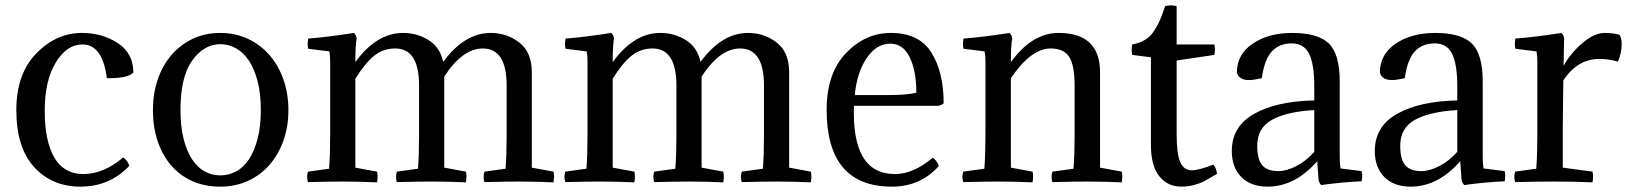

<svg xmlns="http://www.w3.org/2000/svg" viewBox="-20 -677 6083 717"><path d="M478 -406Q457 -384 379 -385Q363 -511 288 -511Q229 -511 188 -443Q147 -375 147 -264Q147 -150 183 -88.5Q219 -27 291 -27Q367 -27 440 -89Q455 -80 463 -58Q390 20 280 20Q175 20 108 -52.5Q41 -125 41 -266Q41 -401 115.5 -477.5Q190 -554 286 -554Q362 -554 420 -516Q478 -478 478 -406Z M551 -266Q551 -326 568.5 -378.5Q586 -431 619 -470Q652 -509 698.5 -531.5Q745 -554 803 -554Q860 -554 907 -531.5Q954 -509 987.5 -470Q1021 -431 1039 -378.5Q1057 -326 1057 -266Q1057 -204 1038.5 -152Q1020 -100 986.5 -61.5Q953 -23 906 -1.5Q859 20 803 20Q744 20 697.5 -1Q651 -22 618.5 -60Q586 -98 568.5 -150.5Q551 -203 551 -266ZM697 -450Q654 -389 654 -266Q654 -205 665.5 -159Q677 -113 697 -82.5Q717 -52 744 -37Q771 -22 803 -22Q834 -22 862 -37Q890 -52 910 -82.5Q930 -113 942 -159Q954 -205 954 -266Q954 -327 942 -373.5Q930 -420 909.5 -450.5Q889 -481 861.5 -496.5Q834 -512 803 -512Q741 -512 697 -450Z M1872 -357Q1872 -496 1783 -496Q1707 -496 1639 -391V-51L1720 -36Q1724 -20 1720 4Q1657 1 1592 1Q1546 1 1462 3Q1456 -16 1462 -36L1541 -47Q1545 -102 1545 -174V-357Q1545 -496 1456 -496Q1411 -496 1377 -468.5Q1343 -441 1307 -383V-51L1388 -36Q1392 -20 1388 4Q1325 1 1260 1Q1214 1 1130 3Q1124 -16 1130 -36L1209 -47Q1213 -102 1213 -174V-448Q1213 -468 1210 -485L1131 -495Q1127 -510 1131 -533Q1198 -538 1302 -554Q1311 -544 1312 -534Q1307 -508 1307 -445Q1386 -554 1485 -554Q1537 -554 1580 -527.5Q1623 -501 1635 -446Q1715 -554 1812 -554Q1873 -554 1919.5 -518Q1966 -482 1966 -407V-51L2047 -36Q2051 -20 2047 4Q1984 1 1919 1Q1873 1 1789 3Q1783 -16 1789 -36L1868 -47Q1872 -102 1872 -174Z M2833 -357Q2833 -496 2744 -496Q2668 -496 2600 -391V-51L2681 -36Q2685 -20 2681 4Q2618 1 2553 1Q2507 1 2423 3Q2417 -16 2423 -36L2502 -47Q2506 -102 2506 -174V-357Q2506 -496 2417 -496Q2372 -496 2338 -468.5Q2304 -441 2268 -383V-51L2349 -36Q2353 -20 2349 4Q2286 1 2221 1Q2175 1 2091 3Q2085 -16 2091 -36L2170 -47Q2174 -102 2174 -174V-448Q2174 -468 2171 -485L2092 -495Q2088 -510 2092 -533Q2159 -538 2263 -554Q2272 -544 2273 -534Q2268 -508 2268 -445Q2347 -554 2446 -554Q2498 -554 2541 -527.5Q2584 -501 2596 -446Q2676 -554 2773 -554Q2834 -554 2880.5 -518Q2927 -482 2927 -407V-51L3008 -36Q3012 -20 3008 4Q2945 1 2880 1Q2834 1 2750 3Q2744 -16 2750 -36L2829 -47Q2833 -102 2833 -174Z M3483 -282H3169Q3160 -27 3322 -27Q3391 -27 3463 -88Q3478 -79 3486 -57Q3417 20 3311 20Q3067 20 3067 -267Q3067 -403 3139 -478.5Q3211 -554 3307 -554Q3412 -554 3458 -481Q3504 -408 3504 -291Q3494 -283 3483 -282ZM3305 -514Q3253 -514 3216.5 -460Q3180 -406 3172 -322H3296Q3370 -322 3402 -331Q3402 -413 3377 -463.5Q3352 -514 3305 -514Z M3993 -357Q3993 -434 3972.5 -465Q3952 -496 3904 -496Q3830 -496 3755 -385V-51L3836 -36Q3840 -20 3836 4Q3773 1 3707 1Q3661 1 3577 3Q3571 -16 3577 -36L3656 -47Q3660 -102 3660 -174V-448Q3660 -468 3657 -485L3578 -495Q3574 -510 3578 -533Q3647 -538 3750 -554Q3759 -544 3760 -534Q3755 -508 3755 -445Q3834 -554 3933 -554Q4088 -554 4088 -407V-51L4169 -36Q4173 -20 4169 4Q4106 1 4040 1Q3994 1 3910 3Q3904 -16 3910 -36L3989 -47Q3993 -102 3993 -174Z M4374 -654V-511H4515Q4517 -499 4517 -493Q4517 -484 4515 -472L4374 -451V-176Q4374 -102 4387.5 -71.5Q4401 -41 4430 -41Q4456 -41 4511 -62Q4521 -53 4525 -28Q4495 -10 4479.5 -1.5Q4464 7 4440.5 13.5Q4417 20 4391 20Q4341 20 4309.5 -18.5Q4278 -57 4278 -136V-463L4208 -472Q4206 -482 4206 -489Q4206 -497 4208 -511Q4236 -516 4256.5 -528.5Q4277 -541 4291 -563.5Q4305 -586 4312.5 -603.5Q4320 -621 4331 -654Q4340 -657 4353 -657Q4365 -657 4374 -654Z M4675 -133Q4675 -81 4694 -59.5Q4713 -38 4754 -38Q4784 -38 4820.5 -56.5Q4857 -75 4888 -110V-266Q4785 -260 4730 -229.5Q4675 -199 4675 -133ZM4888 -302V-353Q4888 -438 4868.5 -476.5Q4849 -515 4804 -515Q4758 -515 4730 -485.5Q4702 -456 4692 -385Q4660 -378 4645 -378Q4606 -378 4599 -406Q4599 -474 4658 -514Q4717 -554 4805 -554Q4902 -554 4942.5 -514.5Q4983 -475 4983 -373V-91Q4983 -66 4986 -48L5065 -38Q5069 -23 5065 0Q4994 3 4914 14Q4906 6 4904 -6L4899 -75Q4816 20 4714 20Q4651 20 4615.5 -16Q4580 -52 4580 -113Q4580 -205 4663.5 -252Q4747 -299 4888 -302Z M5209 -133Q5209 -81 5228 -59.5Q5247 -38 5288 -38Q5318 -38 5354.5 -56.5Q5391 -75 5422 -110V-266Q5319 -260 5264 -229.5Q5209 -199 5209 -133ZM5422 -302V-353Q5422 -438 5402.5 -476.5Q5383 -515 5338 -515Q5292 -515 5264 -485.5Q5236 -456 5226 -385Q5194 -378 5179 -378Q5140 -378 5133 -406Q5133 -474 5192 -514Q5251 -554 5339 -554Q5436 -554 5476.5 -514.5Q5517 -475 5517 -373V-91Q5517 -66 5520 -48L5599 -38Q5603 -23 5599 0Q5528 3 5448 14Q5440 6 5438 -6L5433 -75Q5350 20 5248 20Q5185 20 5149.5 -16Q5114 -52 5114 -113Q5114 -205 5197.5 -252Q5281 -299 5422 -302Z M5821 -534 5819 -431Q5844 -477 5888.5 -515.5Q5933 -554 5973 -554Q6004 -554 6028 -547Q6036 -534 6036 -513Q6036 -480 6022 -447Q5986 -457 5953 -457Q5871 -457 5818 -377L5816 -202V-51L5927 -36Q5931 -20 5927 4Q5864 1 5783 1Q5722 1 5638 3Q5632 -16 5638 -36L5717 -47Q5721 -102 5721 -174V-448Q5721 -468 5718 -485L5639 -495Q5635 -510 5639 -533Q5708 -538 5811 -554Q5820 -544 5821 -534Z"/></svg>

Font: Adamina
Style: Regular
Weight: 400
Designer: Cyreal (www.cyreal.org)
Foundry: Cyreal
Version: Version 1.011